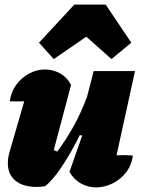

<svg xmlns="http://www.w3.org/2000/svg" viewBox="-20 -803 613 832"><path d="M281 -58 336 -215 326 -218Q288 -141 248 -81Q208 -21 175 4Q156 7 138 7Q80 7 47 -20Q14 -47 14 -95Q14 -119 21 -143L85 -364Q54 -363 22 -364Q29 -408 52.5 -438.5Q76 -469 108.5 -485.5Q141 -502 175 -502Q208 -502 238.5 -486Q269 -470 288 -435L213 -153Q220 -149 228 -146Q268 -200 299.5 -257Q331 -314 357 -383L386 -495H565L485 -130Q519 -132 556 -129Q550 -86 525.5 -55Q501 -24 466.5 -7.5Q432 9 396 9Q362 9 331.5 -7.5Q301 -24 281 -58ZM438 -783 549 -618 463 -547 354 -644 213 -547 149 -618 302 -783Z"/></svg>

Font: Piazzolla Black
Style: Italic
Weight: 900
Italic angle: -11.3°
Designer: Juan Pablo del Peral
Foundry: Huerta Tipografica
Version: Version 1.330